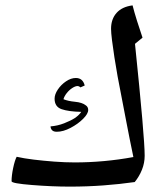

<svg xmlns="http://www.w3.org/2000/svg" viewBox="-20 -694 618 714"><path d="M239 0Q174 0 99 -6Q23 -12 23 -20Q23 -41 29 -69.5Q35 -98 42 -111Q68 -105 105 -100.5Q142 -96 182 -93Q222 -90 258 -90Q312 -90 367 -95Q422 -100 476 -110Q461 -182 450 -240Q439 -298 430 -344Q424 -373 417.5 -409Q411 -445 405.5 -480.5Q400 -516 396.5 -544.5Q393 -573 393 -587Q393 -623 413.5 -646Q434 -669 473 -674Q479 -650 489.5 -616.5Q500 -583 510 -554L482 -531Q500 -357 509 -253Q518 -149 518 -115Q518 -88 508 -63Q498 -38 481 -17Q425 -9 364.5 -4.5Q304 0 239 0ZM191 -204Q179 -204 173.5 -210Q168 -216 168 -224Q194 -226 218.5 -235.5Q243 -245 260 -256Q268 -262 273.5 -267.5Q279 -273 282 -278Q235 -279 209 -288Q183 -297 183 -327Q183 -343 195 -361Q207 -379 225.5 -391.5Q244 -404 262 -404Q288 -404 295 -376L279 -369Q274 -374 268 -374Q260 -374 248.5 -366.5Q237 -359 228 -347.5Q219 -336 216 -325Q233 -318 259 -315.5Q285 -313 298 -303Q308 -297 308 -285Q308 -271 289 -252Q270 -233 242.5 -218.5Q215 -204 191 -204Z"/></svg>

Font: Noto Naskh Arabic Medium
Style: Regular
Weight: 500
Designer: Monotype Design Team, David Williams, Mohamad Dakak and Nizar Qandah
Foundry: Monotype Imaging Inc.
Version: Version 2.016